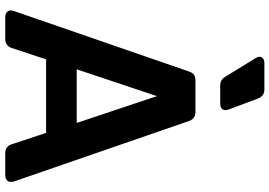

<svg xmlns="http://www.w3.org/2000/svg" viewBox="-172 -884 1055 752"><g transform="rotate(90 356.0 -507.5)"><path d="M48 0Q31 0 24 -9.5Q17 -19 23 -35L260 -721Q268 -745 294 -745H418Q444 -745 453 -721L690 -35Q695 -19 688 -9.5Q681 0 665 0H580Q553 0 545 -24L500 -160H212L167 -24Q158 0 132 0ZM251 -280H461L356 -594ZM315 -842Q291 -842 280 -862L208 -979Q198 -994 204 -1004.5Q210 -1015 228 -1015H330Q355 -1015 365 -991L408 -876Q414 -860 407.5 -851Q401 -842 385 -842Z"/></g></svg>

Font: Pitagon Sans Text
Style: Bold
Weight: 700
Designer: Travis Tran
Foundry: Pitagon
Version: Version 1.001; ttfautohint (v1.8.4.7-5d5b);gftools[0.9.26]